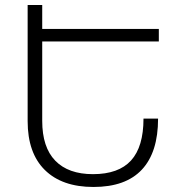

<svg xmlns="http://www.w3.org/2000/svg" viewBox="-20 -734 720 764"><path d="M148 -569V-253Q148 -148 200 -94.5Q252 -41 350 -41Q452 -41 501.5 -95.5Q551 -150 551 -262H609Q609 -128 544.5 -59Q480 10 352 10Q227 10 158.5 -57.5Q90 -125 90 -252V-714H148V-619H612V-569Z"/></svg>

Font: Noto Sans Armenian Light
Style: Regular
Weight: 300
Designer: Monotype Design team
Foundry: Monotype Imaging Inc.
Version: Version 1.000